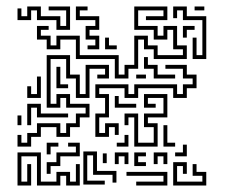

<svg xmlns="http://www.w3.org/2000/svg" viewBox="-20 -566 714 592"><path d="M154 -474V-504H94V-534H76V-504H34V-540H46V-516H64V-546H106V-516H166V-486H184V-534H130V-546H196V-474ZM334 -324V-384H214V-444H166V-414H124V-444H94V-486H130V-474H106V-456H136V-426H154V-456H226V-396H346V-336H364V-366H394V-456H436V-426H466V-396H544V-414H514V-474H496V-444H454V-474H394V-546H496V-504H430V-516H484V-534H406V-486H466V-456H484V-486H526V-426H556V-384H454V-414H424V-444H406V-354H376V-324ZM250 -414V-426H274V-444H244V-486H274V-504H214V-546H250V-534H226V-516H286V-474H256V-456H286V-414ZM574 -384V-450H586V-396H604V-504H544V-534H526V-510H514V-546H556V-516H616V-384ZM580 -534V-546H610V-534ZM544 -450V-486H580V-474H556V-450ZM304 -414V-450H316V-426H340V-414ZM34 -114V-150H46V-126H64V-156H94V-186H166V-156H184V-186H214V-216H244V-234H184V-264H166V-234H124V-396H196V-336H226V-276H244V-366H316V-324H280V-336H304V-354H256V-264H214V-324H184V-384H136V-246H154V-276H196V-246H256V-204H226V-174H196V-144H154V-174H106V-144H76V-114ZM454 -324V-354H424V-390H436V-366H466V-336H520V-324ZM274 -144V-216H304V-264H274V-306H376V-276H394V-306H526V-276H544V-306H574V-324H544V-354H490V-366H556V-336H586V-294H556V-264H514V-294H406V-264H364V-294H286V-276H316V-204H286V-156H304V-186H346V-150H334V-174H316V-144ZM154 -294V-360H166V-306H190V-294ZM400 -324V-336H430V-324ZM64 -264V-300H76V-276H94V-330H106V-264ZM394 -114V-204H376V-180H364V-216H406V-126H454V-174H424V-216H484V-264H436V-246H460V-234H424V-276H496V-204H436V-186H466V-114ZM334 -234V-270H346V-246H400V-234ZM64 -180V-246H106V-216H190V-204H94V-234H76V-180ZM34 -180V-210H46V-180ZM484 -114V-180H496V-126H520V-114ZM340 -114V-126H364V-150H376V-114ZM124 -30V-66H154V-96H214V-114H190V-126H226V-84H166V-54H136V-30ZM124 -90V-126H160V-114H136V-90ZM520 -84V-96H544V-120H556V-84ZM34 6V-96H106V-6H154V-36H196V-6H214V-60H226V6H184V-24H166V6H94V-84H46V-6H64V-60H76V6ZM334 -60V-96H376V-60H364V-84H346V-60ZM394 -54V-96H430V-84H406V-66H430V-54ZM454 -60V-96H496V-60H484V-84H466V-60ZM514 6V-66H556V-30H544V-54H526V-6H604V-24H574V-60H586V-36H616V6ZM400 6V-6H484V-24H370V-36H496V6ZM237 3V-99H279V-39H339V-3H327V-27H267V-87H249V-9H303V3ZM297 -63V-93H309V-63Z"/></svg>

Font: Rubik Maze
Style: Regular
Weight: 400
Designer: Hubert and Fischer, NaN
Foundry: Hubert and Fischer, NaN
Version: Version 2.200